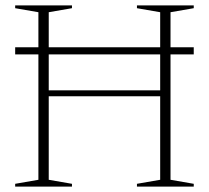

<svg xmlns="http://www.w3.org/2000/svg" viewBox="-20 -695 778 715"><path d="M161.5 -25.5 248 -10.5V0H36.5V-10.5L123 -25.5V-649.5L36.5 -664.5V-675H248V-664.5L161.5 -649.5ZM615 -25.5 701.5 -10.5V0H490V-10.5L576.5 -25.5V-649.5L490 -664.5V-675H701.5V-664.5L615 -649.5ZM36.5 -492.5V-519H701.5V-492.5ZM131 -336.5V-358.5H606V-336.5Z"/></svg>

Font: Newsreader 24pt ExtraLight
Style: Regular
Weight: 250
Designer: Hugues Gentile
Foundry: Production Type
Version: Version 1.003